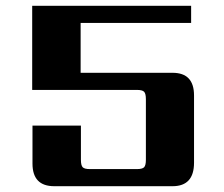

<svg xmlns="http://www.w3.org/2000/svg" viewBox="-20 -642 772 662"><path d="M258 -391H575Q649 -391 649 -313V-81Q649 0 575 0H167Q92 0 92 -78V-209H259V-91Q259 -72 265 -65.5Q271 -59 290 -59H452Q471 -59 477 -65.5Q483 -72 483 -91V-300Q483 -319 477 -325.5Q471 -332 452 -332H91V-622H639V-563H258Z"/></svg>

Font: Sarpanch
Style: Bold
Weight: 700
Designer: Manushi Parikh (Devanagari and Latin), Jyotish Sonowal (Devanagari)
Foundry: Indian Type Foundry
Version: Version 2.004;PS 1.0;hotconv 1.0.78;makeotf.lib2.5.61930; tt